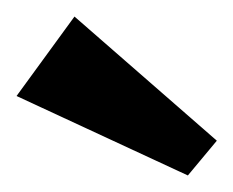

<svg xmlns="http://www.w3.org/2000/svg" viewBox="-20 -730 282 232"><path d="M0 -614 207 -518 242 -560 70 -710Z"/></svg>

Font: Original Surfer
Style: Regular
Weight: 400
Designer: Astigmatic (AOETI)
Foundry: Astigmatic (AOETI)
Version: Version 1.001